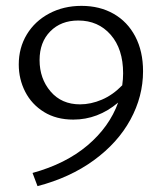

<svg xmlns="http://www.w3.org/2000/svg" viewBox="-20 -492 551 655"><path d="M468 -249Q468 -163 425 -84Q382 -5 300.5 54.5Q219 114 108 143L91 98Q204 67 278.5 4Q353 -59 383 -142Q314 -84 230 -84Q172 -84 130 -110Q88 -136 66 -179Q44 -222 44 -272Q44 -329 71.5 -374.5Q99 -420 148 -446Q197 -472 258 -472Q320 -472 367.5 -445Q415 -418 441.5 -367.5Q468 -317 468 -249ZM397 -201Q400 -222 400 -242Q400 -325 357.5 -373.5Q315 -422 247 -422Q188 -422 151.5 -385Q115 -348 115 -287Q115 -224 152.5 -180Q190 -136 253 -136Q290 -136 327.5 -152Q365 -168 397 -201Z"/></svg>

Font: Ysabeau SC
Style: Regular
Weight: 400
Designer: Christian Thalmann (Catharsis Fonts)
Version: Version 0.003